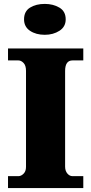

<svg xmlns="http://www.w3.org/2000/svg" viewBox="-20 -962 466 982"><path d="M21 0V-61H74Q88 -61 100.5 -73.5Q113 -86 113 -108V-600Q113 -627 100.5 -640Q88 -653 74 -653H21V-714H406V-653H351Q313 -653 313 -599V-110Q313 -88 324.5 -74.5Q336 -61 351 -61H406V0ZM209 -784Q164 -784 133.5 -804.5Q103 -825 103 -863Q103 -904 133.5 -923Q164 -942 209 -942Q252 -942 284 -923Q316 -904 316 -863Q316 -825 284 -804.5Q252 -784 209 -784Z"/></svg>

Font: Noto Serif Devanagari Black
Style: Regular
Weight: 900
Designer: Universal Thirst, Indian Type Foundry and the Monotype Design Team
Foundry: Monotype Imaging Inc.
Version: Version 2.004; ttfautohint (v1.8.4.7-5d5b)